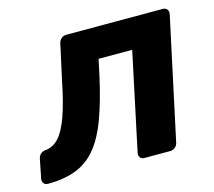

<svg xmlns="http://www.w3.org/2000/svg" viewBox="-104 -618 801 717"><g transform="rotate(-15 296.5 -260.0)"><path d="M-2 0Q-13 0 -18.5 -7.5Q-24 -15 -22 -25L-7 -100Q-1 -122 22 -124Q52 -127 74 -151.5Q96 -176 114 -227Q132 -278 148 -358L178 -495Q180 -506 188.5 -513Q197 -520 208 -520H581Q591 -520 597 -513Q603 -506 601 -495L500 -25Q498 -14 489.5 -7Q481 0 471 0H371Q360 0 354.5 -7Q349 -14 351 -25L431 -402H301L288 -341Q267 -246 242.5 -180Q218 -114 185 -74.5Q152 -35 106 -17.5Q60 0 -2 0Z"/></g></svg>

Font: Rubik Light SemiBold
Style: Italic
Weight: 600
Italic angle: -12°
Version: Version 2.104